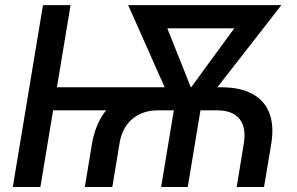

<svg xmlns="http://www.w3.org/2000/svg" viewBox="-20 -748 1188 768"><path d="M319.3 0 347.7 -171.9Q359.9 -244.1 395.5 -294.7Q431.2 -345.2 488.8 -372.1Q546.4 -398.9 623.5 -398.9H864.3Q941.9 -398.9 990.7 -371.8Q1039.6 -344.7 1058.1 -293.9Q1076.7 -243.2 1064.9 -171.9L1036.1 0H926.8L955.1 -173.8Q965.8 -237.8 938 -272.2Q910.2 -306.6 848.6 -306.6H611.3Q550.3 -306.6 509.3 -272.2Q468.3 -237.8 458 -173.8L429.2 0ZM31.2 0 151.9 -727.5H262.2L141.6 0ZM168 -306.6 183.1 -398.9H645.5L630.4 -306.6ZM624.5 0 685.5 -368.2H792L731 0ZM685.1 -294.4 492.7 -727.5H612.3L765.6 -342.8L744.1 -294.4ZM710 -294.4 706.5 -346.7 984.9 -727.5H1105.5L770 -296.9ZM558.1 -634.8 573.7 -727.5H1019L1003.4 -634.8Z"/></svg>

Font: Inter 20pt Medium
Style: Italic
Weight: 500
Italic angle: -9.3988°
Version: Version 4.001;git-66647c0bb